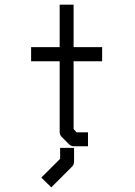

<svg xmlns="http://www.w3.org/2000/svg" viewBox="-20 -679 580 827"><path d="M239 -42H299V17Q299 30 291 38L201 128L158 86L239 5ZM297 -123 310 -109H359V-49H298Q286 -49 277 -58L246 -89Q237 -98 237 -110V-415H114V-476H237V-659H297V-476H420V-415H297Z"/></svg>

Font: IBM 3270
Style: Regular
Weight: 400
Monospace: yes
Version: Version 2.3.1